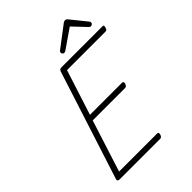

<svg xmlns="http://www.w3.org/2000/svg" viewBox="-343 -1450 1622 1622"><g transform="rotate(-45 468.5 -638.5)"><path d="M114 0Q99 0 93.5 -5.5Q88 -11 91 -23L405 -998Q409 -1008 415.5 -1012.5Q422 -1017 437 -1017H923Q934 -1017 936 -1011Q938 -1005 934 -992Q931 -979 925 -973Q919 -967 908 -967H450L320 -563H704Q714 -563 716.5 -556.5Q719 -550 716 -538Q712 -525 705.5 -519Q699 -513 689 -513H303L155 -50H610Q620 -50 622.5 -44Q625 -38 622 -25Q618 -12 611.5 -6Q605 0 596 0ZM537 -1086Q528 -1086 522 -1093Q516 -1100 516 -1108Q516 -1114 518 -1117.5Q520 -1121 524 -1125L706 -1263Q715 -1271 722 -1274Q729 -1277 737 -1277Q744 -1277 749.5 -1273.5Q755 -1270 761 -1262L874 -1122Q877 -1119 878 -1114.5Q879 -1110 879 -1107Q879 -1098 871 -1092Q863 -1086 856 -1086Q850 -1086 845.5 -1088.5Q841 -1091 836 -1096L727 -1211L558 -1094Q551 -1090 546.5 -1088Q542 -1086 537 -1086Z"/></g></svg>

Font: Playwrite CO ExtraLight
Style: Regular
Weight: 250
Version: Version 1.002